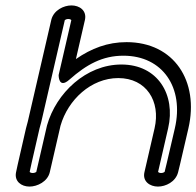

<svg xmlns="http://www.w3.org/2000/svg" viewBox="-20 -663 724 708"><path d="M100.6 -25C93.7 -25 90.1 -28 89.4 -29.1C90.6 -35.3 95.6 -58.9 125.9 -190C127.6 -197.2 129.5 -204.3 131.7 -211.4C131.8 -212 132.1 -212.8 132.2 -213.3C168.6 -371.2 215.8 -575.6 219 -588.9C220.4 -590.2 225.3 -593 232 -593C239.4 -593 242.6 -589.5 243 -588.7L196.2 -386.2C196.2 -386.2 195.3 -333.4 236 -369.4C299.4 -425.6 358.2 -457.6 435.1 -457.6C580.2 -457.6 659.4 -339.5 624.8 -190C594.4 -58 588.5 -34.8 587 -29.1C585.5 -27.8 580.7 -25 574 -25C567.1 -25 563.5 -28.1 562.9 -29C564.8 -37.3 576.5 -88.1 600 -190C628.6 -313.5 561.9 -425.1 427.7 -425.1C297 -425.1 187.1 -319.4 153.7 -201.6C153.5 -201.1 153.4 -200.5 153.3 -200.2L113.8 -29C112.4 -27.8 107.4 -25 100.6 -25ZM88.7 25C117.9 25 155.6 6.4 163.6 -28L203.2 -199.6C230.6 -295.1 316 -375.1 416.1 -375.1C519.7 -375.1 573 -289.5 550 -190C524.3 -78.5 512.6 -28 512.6 -28C504.7 6.4 533.3 25 562.4 25C591.2 25 627.2 7.6 636.5 -26.9C637.6 -30.7 641.9 -47.2 674.8 -190C714.9 -363.5 622 -507.6 446.7 -507.6C376.7 -507.6 317.1 -484.7 259.9 -445.2L293.4 -590.4C300.3 -624.3 273.2 -643 243.5 -643C214.8 -643 178.7 -625.4 169.5 -591.3C168.1 -585.8 120.3 -378.5 82.4 -214.3C80.6 -208.2 77.7 -197.9 75.9 -190C43.1 -48.1 39.7 -31 39 -26.9C32.7 5.6 58.6 25 88.7 25Z"/></svg>

Font: Hi.
Style: Regular
Weight: 400
Designer: Mew Too, Robert Jablonski
Foundry: Cannot Into Space Fonts
Version: Version 1.996